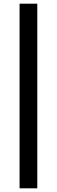

<svg xmlns="http://www.w3.org/2000/svg" viewBox="-20 -770 308 1040"><path d="M86 250V-750H182V250Z"/></svg>

Font: Mada
Style: Bold
Weight: 700
Designer: Khaled Hosny
Version: Version 1.5